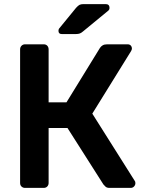

<svg xmlns="http://www.w3.org/2000/svg" viewBox="-20 -916 710 936"><path d="M102 0Q92 0 85 -6.5Q78 -13 78 -24V-675Q78 -686 85 -693Q92 -700 102 -700H193Q204 -700 210.5 -693Q217 -686 217 -675V-417H304L467 -682Q472 -690 480.5 -695Q489 -700 503 -700H602Q612 -700 617.5 -694Q623 -688 623 -679Q623 -674 619 -667L430 -362L637 -34Q640 -31 640 -23Q640 -14 633.5 -7Q627 0 617 0H514Q501 0 494.5 -6Q488 -12 484 -17L309 -292H217V-24Q217 -14 210.5 -7Q204 0 193 0ZM281 -750Q265 -750 265 -766Q265 -774 270 -779L351 -878Q361 -889 368 -892.5Q375 -896 388 -896H495Q514 -896 514 -877Q514 -870 509 -865L385 -763Q377 -756 369.5 -753Q362 -750 350 -750Z"/></svg>

Font: Rubik Light Medium
Style: Regular
Weight: 500
Version: Version 2.104